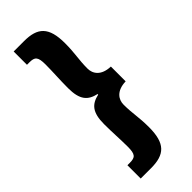

<svg xmlns="http://www.w3.org/2000/svg" viewBox="-280 -738 919 919"><g transform="rotate(-45 180.0 -278.0)"><path d="M52 152H122C214 152 254 116 254 6C254 -64 244 -94 244 -156C244 -190 266 -226 330 -228V-328C266 -330 244 -366 244 -400C244 -462 254 -492 254 -562C254 -672 214 -708 122 -708H52V-618H68C105 -618 116 -608 116 -556C116 -505 112 -458 112 -400C112 -320 139 -292 192 -280V-276C139 -264 112 -236 112 -156C112 -98 116 -51 116 0C116 52 105 62 68 62H52Z"/></g></svg>

Font: Source Sans Pro Black
Style: Regular
Weight: 900
Designer: Paul D. Hunt
Foundry: Adobe Systems Incorporated
Version: Version 3.006;hotconv 1.0.111;makeotfexe 2.5.65597